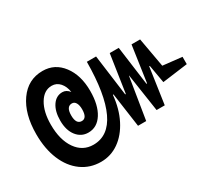

<svg xmlns="http://www.w3.org/2000/svg" viewBox="-92 -653 888 794"><g transform="rotate(-30 352.0 -256.5)"><path d="M194 -33Q142 -33 102 -62Q62 -91 40 -143.5Q18 -196 18 -266Q18 -362 59.5 -421Q101 -480 171 -480Q229 -480 265 -432.5Q301 -385 301 -310Q301 -243 276 -203.5Q251 -164 209 -164Q175 -164 153.5 -191.5Q132 -219 132 -265Q132 -309 150 -336Q168 -363 198 -363Q217 -363 231 -345Q227 -373 211.5 -390.5Q196 -408 173 -408Q136 -408 113 -369.5Q90 -331 90 -270Q90 -197 120.5 -153.5Q151 -110 202 -110Q274 -110 311 -188.5Q348 -267 349 -421H393L419 -225H422L449 -405H492L517 -219H520L545 -391H586L611 -251L702 -241V-206L581 -190L566 -276H563L538 -104H499L472 -284H471L439 -86H400L377 -249H374Q368 -185 343 -136Q318 -87 279.5 -60Q241 -33 194 -33ZM209 -219Q234 -219 234 -261Q234 -280 227.5 -291.5Q221 -303 209 -303Q182 -303 182 -261Q182 -219 209 -219Z"/></g></svg>

Font: Noto Sans Thai Looped UI Condensed
Style: Bold
Weight: 700
Width: 3
Designer: Cadson Demak Team
Foundry: Cadson Demak Co., Ltd.
Version: Version 1.000